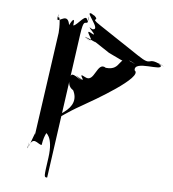

<svg xmlns="http://www.w3.org/2000/svg" viewBox="-52 -764 747 829"><g transform="rotate(5 321.0 -350.0)"><path d="M271 -611C281 -683 288 -657 299 -667C307 -721 297 -670 297 -670C293 -714 256 -649 238 -648C246 -702 220 -648 220 -648C211 -702 177 -658 168 -667C176 -721 165 -665 165 -665C180 -710 180 -628 178 -611L114 -160C119 -196 98 -114 87 -104C95 -158 88 -102 88 -102C107 -165 129 -122 147 -122C155 -176 172 -178 157 -178C159 -178 194 -164 181 -70C169 15 168 16 183 16ZM306 -307C354 -334 559 -451 519 -478C511 -524 643 -482 629 -509C589 -536 673 -490 629 -512C565 -544 596 -497 528 -543C488 -570 395 -631 355 -658C297 -696 364 -668 315 -707C277 -737 352 -679 312 -706C278 -718 364 -635 321 -639C281 -666 360 -598 318 -622C278 -645 349 -570 305 -597C264 -622 344 -565 305 -594C268 -622 367 -567 332 -590L403 -543C390 -551 518 -482 504 -509C464 -536 548 -490 504 -512C440 -544 467 -470 394 -478C354 -505 351 -406 309 -430C264 -456 327 -397 282 -426C242 -453 320 -396 280 -423C244 -448 246 -433 243 -414C241 -402 240 -383 262 -369C281 -332 268 -299 230 -272C206 -255 206 -255 204 -243C212 -245 238 -269 306 -307Z"/></g></svg>

Font: Hussar Przerywany
Style: Obl
Weight: 400
Foundry: Cannot Into Space Fonts
Version: Version 0.982